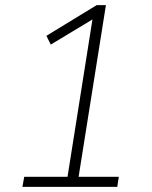

<svg xmlns="http://www.w3.org/2000/svg" viewBox="-20 -725 589 745"><path d="M67 0 74 -39H242L342 -670L366 -666L177 -552L160 -586L355 -705H391L285 -39H441L435 0Z"/></svg>

Font: Nunito Sans 10pt SemiCondensed ExtraLight
Style: Italic
Weight: 250
Width: 4
Italic angle: -9°
Designer: Vernon Adams
Foundry: Vernon Adams
Version: Version 3.101;gftools[0.9.27]